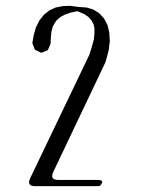

<svg xmlns="http://www.w3.org/2000/svg" viewBox="-20 -515 540 658"><path d="M162.1 75.2Q150.4 101.6 179.7 101.6H313.5Q342.8 101.6 321.3 123H100.6Q71.3 123 83 96.7L286.1 -327.1L294.9 -355.5L301.8 -379.9L303.7 -400.4V-417L300.8 -431.6L293.9 -444.3L284.2 -456.1L268.6 -466.8L245.1 -476.6L221.7 -471.7L202.1 -464.8L187.5 -457L174.8 -446.3L167 -435.5L160.2 -421.9L156.2 -406.2L154.3 -386.7L153.3 -364.3L143.6 -342.8L121.1 -334L99.6 -344.7L90.8 -367.2L95.7 -395.5L103.5 -421.9L115.2 -445.3L130.9 -464.8L149.4 -479.5L170.9 -489.3L195.3 -494.1L219.7 -495.1L249 -491.2L276.4 -489.3L299.8 -482.4L320.3 -469.7L336.9 -451.2L348.6 -428.7L354.5 -403.3L356.4 -374L352.5 -342.8L341.8 -302.7Z"/></svg>

Font: B2 Hana
Style: Regular
Weight: 500
Version: 2020-08-05; (max)